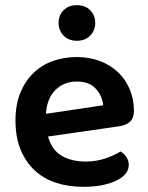

<svg xmlns="http://www.w3.org/2000/svg" viewBox="-20 -709 574 744"><path d="M166 -180Q180 -129 218 -106Q256 -83 312 -83Q354 -83 389.5 -95.5Q425 -108 447 -122Q461 -114 470 -100Q479 -86 479 -70Q479 -50 465.5 -34.5Q452 -19 428.5 -8Q405 3 373 9Q341 15 304 15Q245 15 196.5 -1Q148 -17 113.5 -49.5Q79 -82 59.5 -130Q40 -178 40 -242Q40 -304 59 -350Q78 -396 110.5 -427Q143 -458 186 -473Q229 -488 277 -488Q326 -488 367 -472.5Q408 -457 437 -429.5Q466 -402 482.5 -363.5Q499 -325 499 -280Q499 -252 484.5 -238Q470 -224 444 -220ZM277 -393Q228 -393 195 -360.5Q162 -328 158 -268L380 -301Q376 -338 351 -365.5Q326 -393 277 -393ZM349 -620Q349 -591 329.5 -571Q310 -551 278 -551Q246 -551 226.5 -571Q207 -591 207 -620Q207 -650 226.5 -669.5Q246 -689 278 -689Q310 -689 329.5 -669.5Q349 -650 349 -620Z"/></svg>

Font: Baloo 2 SemiBold
Style: Regular
Weight: 600
Designer: Sarang Kulkarni and Ek Type
Foundry: Ek Type
Version: Version 1.640;hotconv 1.0.111;makeotfexe 2.5.65597; ttfautoh